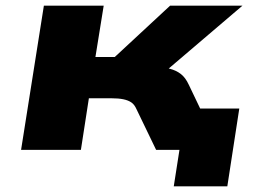

<svg xmlns="http://www.w3.org/2000/svg" viewBox="-20 -526 912 674"><path d="M590 128 610 0H559L581 -145H820L778 128ZM54 0 134 -506H344L315 -326H383L577 -506H831L519 -240L525 -293Q555 -290 576.5 -284.5Q598 -279 614.5 -266.5Q631 -254 643 -228L752 0H528L459 -143Q452 -159 441 -166.5Q430 -174 413 -177.5Q396 -181 372 -181H292L264 0Z"/></svg>

Font: Nunito Sans 7pt Expanded Black
Style: Italic
Weight: 900
Width: 7
Italic angle: -9°
Designer: Vernon Adams
Foundry: Vernon Adams
Version: Version 3.101;gftools[0.9.27]